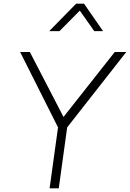

<svg xmlns="http://www.w3.org/2000/svg" viewBox="-20 -1029 710 1049"><path d="M251 0 297 -333 90 -745H143L327 -390L607 -745H670L347 -333L301 0ZM249 -859 396 -1009H439L543 -859H495L416 -971L305 -859Z"/></svg>

Font: Plus Jakarta Sans ExtraLight
Style: Italic
Weight: 200
Italic angle: -8°
Designer: Gumpita Rahayu
Foundry: Tokotype
Version: Version 2.071; ttfautohint (v1.8.4.7-5d5b);gftools[0.9.29]